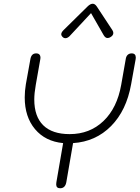

<svg xmlns="http://www.w3.org/2000/svg" viewBox="-20 -995 745 1025"><path d="M705 -687 704 -678 680 -545Q655 -405 573 -322Q491 -239 370 -231L334 -22Q328 10 301 10Q280 10 280 -11Q280 -18 281 -22L317 -231Q222 -240 167 -305.5Q112 -371 112 -475Q112 -509 118 -545L142 -678Q147 -710 173 -710Q196 -710 196 -686L195 -678L171 -542Q163 -497 163 -464Q163 -373 211 -326Q259 -279 352 -279Q459 -279 532 -348.5Q605 -418 627 -542L651 -678Q653 -694 661.5 -702Q670 -710 683 -710Q705 -710 705 -687ZM307 -812Q307 -822 319 -834L447 -960Q462 -975 475 -975Q487 -975 497 -960L580 -834Q585 -826 585 -819Q585 -806 570 -797Q563 -792 554 -792Q542 -792 533 -808L466 -925L357 -808Q343 -791 329 -791Q321 -791 316 -796Q307 -804 307 -812Z"/></svg>

Font: Kodchasan ExtraLight
Style: Italic
Weight: 275
Italic angle: -10°
Version: Version 1.000; ttfautohint (v1.6)